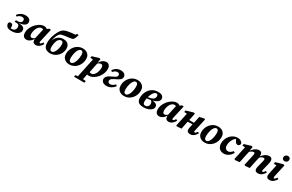

<svg xmlns="http://www.w3.org/2000/svg" viewBox="259 -2712 7438 4887"><g transform="rotate(30 3978.0 -269.0)"><path d="M183 15Q127 15 88.5 1.5Q50 -12 29.5 -41.5Q9 -71 6 -117Q13 -138 28 -150.5Q43 -163 67 -163Q94 -163 112 -145Q130 -127 131 -89L132 -15L64 -49Q84 -43 110.5 -39.5Q137 -36 159 -36Q196 -36 222 -50Q248 -64 261.5 -89Q275 -114 275 -148Q275 -177 265.5 -195.5Q256 -214 234.5 -223Q213 -232 175 -232H135L145 -283H191Q232 -283 259 -294Q286 -305 299.5 -325Q313 -345 313 -371Q313 -402 295 -418.5Q277 -435 242 -435Q204 -435 172.5 -418.5Q141 -402 106 -369L76 -401Q117 -454 171.5 -484Q226 -514 301 -514Q350 -514 384.5 -499Q419 -484 437 -457.5Q455 -431 455 -396Q455 -357 431.5 -328.5Q408 -300 362 -282.5Q316 -265 249 -257L248 -255Q342 -251 382.5 -222.5Q423 -194 423 -141Q423 -96 393 -61Q363 -26 308.5 -5.5Q254 15 183 15Z M618 15Q583 15 556.5 0Q530 -15 515 -47Q500 -79 500 -129Q500 -185 520 -240.5Q540 -296 575 -345.5Q610 -395 654.5 -432.5Q699 -470 747.5 -492Q796 -514 842 -514Q867 -514 887 -508Q907 -502 924.5 -491Q942 -480 959 -464L902 -399Q879 -418 857 -427Q835 -436 812 -436Q799 -436 784.5 -431.5Q770 -427 755.5 -417.5Q741 -408 728 -394Q705 -370 688.5 -334.5Q672 -299 663 -260Q654 -221 654 -187Q654 -137 669.5 -116Q685 -95 712 -95Q729 -95 746 -101.5Q763 -108 782 -122.5Q801 -137 824 -159L826 -112H804Q781 -79 752.5 -49.5Q724 -20 690 -2.5Q656 15 618 15ZM894 15Q851 15 825.5 -8Q800 -31 799 -77Q799 -84 799.5 -90Q800 -96 801 -101.5Q802 -107 803 -112L793 -113L868 -450L895 -451L989 -521L1037 -515L957 -162Q953 -143 950 -129.5Q947 -116 947 -105Q947 -93 952.5 -86.5Q958 -80 969 -80Q984 -80 998.5 -95.5Q1013 -111 1036 -143L1074 -118Q1055 -83 1028.5 -53Q1002 -23 968.5 -4Q935 15 894 15Z M1316 15Q1260 15 1215 -4Q1170 -23 1144 -68Q1118 -113 1118 -194Q1118 -258 1132.5 -323Q1147 -388 1170.5 -447Q1194 -506 1222 -552.5Q1250 -599 1275 -624Q1299 -648 1332.5 -664.5Q1366 -681 1410.5 -691.5Q1455 -702 1512.5 -709Q1570 -716 1642 -721L1668 -762L1716 -749Q1702 -699 1686.5 -661.5Q1671 -624 1653 -606Q1638 -591 1602 -583.5Q1566 -576 1520 -571Q1474 -566 1427 -560.5Q1380 -555 1342 -545Q1304 -535 1285 -517Q1271 -503 1257.5 -483.5Q1244 -464 1232 -437.5Q1220 -411 1209 -375Q1198 -339 1187 -291L1189 -290Q1204 -333 1228.5 -367Q1253 -401 1284.5 -424.5Q1316 -448 1352.5 -460.5Q1389 -473 1430 -473Q1488 -473 1530.5 -454Q1573 -435 1597 -396Q1621 -357 1621 -298Q1621 -232 1596.5 -175Q1572 -118 1529.5 -75.5Q1487 -33 1432 -9Q1377 15 1316 15ZM1331 -44Q1357 -44 1380.5 -67Q1404 -90 1423.5 -129.5Q1443 -169 1454 -220Q1465 -271 1465 -325Q1465 -372 1449.5 -393Q1434 -414 1404 -414Q1377 -414 1353.5 -397.5Q1330 -381 1309 -352Q1296 -327 1286 -292.5Q1276 -258 1271 -221Q1266 -184 1266 -149Q1266 -91 1283 -67.5Q1300 -44 1331 -44Z M1883 15Q1822 15 1775.5 -7Q1729 -29 1701.5 -73.5Q1674 -118 1674 -183Q1674 -247 1697 -306.5Q1720 -366 1761 -412.5Q1802 -459 1858 -486.5Q1914 -514 1981 -514Q2042 -514 2088 -491.5Q2134 -469 2161 -425.5Q2188 -382 2188 -316Q2188 -253 2165.5 -193Q2143 -133 2102 -86.5Q2061 -40 2005 -12.5Q1949 15 1883 15ZM1895 -45Q1919 -45 1940 -62.5Q1961 -80 1978 -109.5Q1995 -139 2007 -177Q2019 -215 2025 -257.5Q2031 -300 2031 -343Q2031 -404 2014 -428.5Q1997 -453 1967 -453Q1943 -453 1922.5 -436Q1902 -419 1885 -389.5Q1868 -360 1856 -322Q1844 -284 1837.5 -242Q1831 -200 1831 -158Q1831 -95 1849 -70Q1867 -45 1895 -45Z M2144 224 2155 170 2269 160H2327L2460 170L2448 224ZM2211 224 2347 -422 2395 -392 2261 -402 2270 -452 2467 -512 2504 -499 2483 -378 2491 -375 2422 -41 2412 -32Q2403 15 2394 58.5Q2385 102 2377.5 143Q2370 184 2363 224ZM2456 15Q2421 15 2394 5.5Q2367 -4 2343 -23L2382 -120Q2406 -92 2430 -77.5Q2454 -63 2482 -63Q2499 -63 2515.5 -69Q2532 -75 2547.5 -88Q2563 -101 2577 -121Q2595 -145 2609 -177.5Q2623 -210 2630.5 -246Q2638 -282 2638 -314Q2638 -363 2623 -383.5Q2608 -404 2579 -404Q2562 -404 2543.5 -397Q2525 -390 2505.5 -375.5Q2486 -361 2466 -339L2464 -383H2485Q2507 -421 2536.5 -450.5Q2566 -480 2601.5 -497Q2637 -514 2675 -514Q2709 -514 2735.5 -498Q2762 -482 2777 -450Q2792 -418 2792 -369Q2792 -311 2772.5 -255Q2753 -199 2719.5 -150Q2686 -101 2642.5 -64Q2599 -27 2551.5 -6Q2504 15 2456 15Z M2972 15Q2904 15 2862 -16.5Q2820 -48 2820 -101Q2820 -129 2831 -151.5Q2842 -174 2863.5 -194.5Q2885 -215 2918.5 -234Q2952 -253 2998 -273Q3038 -291 3062 -305.5Q3086 -320 3097 -336Q3108 -352 3108 -373Q3108 -401 3091.5 -416.5Q3075 -432 3044 -432Q3009 -432 2979 -413.5Q2949 -395 2918 -361L2883 -395Q2907 -428 2936.5 -455Q2966 -482 3005 -498Q3044 -514 3096 -514Q3169 -514 3208 -481.5Q3247 -449 3247 -401Q3247 -375 3236.5 -354.5Q3226 -334 3204.5 -316Q3183 -298 3150 -279.5Q3117 -261 3071 -240Q3032 -222 3008 -205Q2984 -188 2973.5 -170.5Q2963 -153 2963 -133Q2963 -103 2981.5 -86.5Q3000 -70 3032 -70Q3068 -70 3102 -89Q3136 -108 3172 -144L3207 -108Q3160 -51 3102.5 -18Q3045 15 2972 15Z M3491 15Q3430 15 3383.5 -7Q3337 -29 3309.5 -73.5Q3282 -118 3282 -183Q3282 -247 3305 -306.5Q3328 -366 3369 -412.5Q3410 -459 3466 -486.5Q3522 -514 3589 -514Q3650 -514 3696 -491.5Q3742 -469 3769 -425.5Q3796 -382 3796 -316Q3796 -253 3773.5 -193Q3751 -133 3710 -86.5Q3669 -40 3613 -12.5Q3557 15 3491 15ZM3503 -45Q3527 -45 3548 -62.5Q3569 -80 3586 -109.5Q3603 -139 3615 -177Q3627 -215 3633 -257.5Q3639 -300 3639 -343Q3639 -404 3622 -428.5Q3605 -453 3575 -453Q3551 -453 3530.5 -436Q3510 -419 3493 -389.5Q3476 -360 3464 -322Q3452 -284 3445.5 -242Q3439 -200 3439 -158Q3439 -95 3457 -70Q3475 -45 3503 -45Z M4058 15Q3989 15 3946 -3Q3903 -21 3883 -59Q3863 -97 3863 -156Q3863 -206 3875.5 -252Q3888 -298 3909 -338Q3930 -378 3955 -408Q3997 -457 4059 -485.5Q4121 -514 4196 -514Q4277 -514 4318.5 -482Q4360 -450 4360 -401Q4360 -363 4335.5 -333Q4311 -303 4263.5 -280Q4216 -257 4146.5 -242.5Q4077 -228 3987 -221V-263Q4055 -266 4100.5 -277.5Q4146 -289 4172.5 -306.5Q4199 -324 4210.5 -347.5Q4222 -371 4222 -398Q4222 -425 4209.5 -441Q4197 -457 4173 -457Q4144 -457 4120 -436Q4096 -415 4074 -376Q4063 -356 4052 -328.5Q4041 -301 4031.5 -269.5Q4022 -238 4016.5 -204.5Q4011 -171 4011 -138Q4011 -103 4019 -82Q4027 -61 4042.5 -52Q4058 -43 4080 -43Q4109 -43 4132 -56.5Q4155 -70 4168 -93.5Q4181 -117 4181 -147Q4181 -172 4174.5 -191Q4168 -210 4154.5 -223.5Q4141 -237 4123 -246L4152 -269L4153 -252Q4207 -250 4245 -239Q4283 -228 4304 -205Q4325 -182 4325 -146Q4325 -99 4290.5 -63Q4256 -27 4195.5 -6Q4135 15 4058 15Z M4521 15Q4486 15 4459.5 0Q4433 -15 4418 -47Q4403 -79 4403 -129Q4403 -185 4423 -240.5Q4443 -296 4478 -345.5Q4513 -395 4557.5 -432.5Q4602 -470 4650.5 -492Q4699 -514 4745 -514Q4770 -514 4790 -508Q4810 -502 4827.5 -491Q4845 -480 4862 -464L4805 -399Q4782 -418 4760 -427Q4738 -436 4715 -436Q4702 -436 4687.5 -431.5Q4673 -427 4658.5 -417.5Q4644 -408 4631 -394Q4608 -370 4591.5 -334.5Q4575 -299 4566 -260Q4557 -221 4557 -187Q4557 -137 4572.5 -116Q4588 -95 4615 -95Q4632 -95 4649 -101.5Q4666 -108 4685 -122.5Q4704 -137 4727 -159L4729 -112H4707Q4684 -79 4655.5 -49.5Q4627 -20 4593 -2.5Q4559 15 4521 15ZM4797 15Q4754 15 4728.5 -8Q4703 -31 4702 -77Q4702 -84 4702.5 -90Q4703 -96 4704 -101.5Q4705 -107 4706 -112L4696 -113L4771 -450L4798 -451L4892 -521L4940 -515L4860 -162Q4856 -143 4853 -129.5Q4850 -116 4850 -105Q4850 -93 4855.5 -86.5Q4861 -80 4872 -80Q4887 -80 4901.5 -95.5Q4916 -111 4939 -143L4977 -118Q4958 -83 4931.5 -53Q4905 -23 4871.5 -4Q4838 15 4797 15Z M5047 11 5018 -2 5108 -425 5157 -392 5022 -402 5032 -452 5243 -512 5278 -499 5253 -372 5221 -227Q5209 -170 5197.5 -113.5Q5186 -57 5174 0ZM5152 -230V-287H5436V-236ZM5433 15Q5383 15 5357.5 -5.5Q5332 -26 5332 -65Q5332 -91 5337 -116.5Q5342 -142 5347 -165L5383 -328Q5392 -367 5399.5 -405Q5407 -443 5415 -483L5545 -514L5576 -499L5502 -163Q5498 -145 5494.5 -129.5Q5491 -114 5491 -104Q5491 -93 5496.5 -87Q5502 -81 5513 -81Q5527 -81 5541.5 -95Q5556 -109 5579 -141L5617 -117Q5597 -83 5571.5 -53Q5546 -23 5512 -4Q5478 15 5433 15Z M5861 15Q5800 15 5753.5 -7Q5707 -29 5679.5 -73.5Q5652 -118 5652 -183Q5652 -247 5675 -306.5Q5698 -366 5739 -412.5Q5780 -459 5836 -486.5Q5892 -514 5959 -514Q6020 -514 6066 -491.5Q6112 -469 6139 -425.5Q6166 -382 6166 -316Q6166 -253 6143.5 -193Q6121 -133 6080 -86.5Q6039 -40 5983 -12.5Q5927 15 5861 15ZM5873 -45Q5897 -45 5918 -62.5Q5939 -80 5956 -109.5Q5973 -139 5985 -177Q5997 -215 6003 -257.5Q6009 -300 6009 -343Q6009 -404 5992 -428.5Q5975 -453 5945 -453Q5921 -453 5900.5 -436Q5880 -419 5863 -389.5Q5846 -360 5834 -322Q5822 -284 5815.5 -242Q5809 -200 5809 -158Q5809 -95 5827 -70Q5845 -45 5873 -45Z M6418 15Q6360 15 6318.5 -9Q6277 -33 6254.5 -77Q6232 -121 6232 -183Q6232 -250 6255 -309Q6278 -368 6319 -414.5Q6360 -461 6415 -487.5Q6470 -514 6533 -514Q6572 -514 6602 -502.5Q6632 -491 6652.5 -471Q6673 -451 6681 -423Q6679 -395 6661.5 -374.5Q6644 -354 6612 -354Q6587 -354 6569 -369.5Q6551 -385 6534 -416L6496 -485H6550V-472H6517Q6492 -461 6468 -435.5Q6444 -410 6425 -375Q6406 -340 6395 -298.5Q6384 -257 6384 -214Q6384 -149 6412.5 -120Q6441 -91 6486 -91Q6510 -91 6532 -101Q6554 -111 6575 -129Q6596 -147 6616 -171L6656 -141Q6641 -114 6618 -86Q6595 -58 6565 -35.5Q6535 -13 6498 1Q6461 15 6418 15Z M6756 11 6727 -2 6817 -425 6866 -392 6731 -402 6741 -452 6940 -512 6975 -499 6952 -363H6960L6930 -227Q6918 -170 6906.5 -113.5Q6895 -57 6883 0ZM7052 11 7023 -2 7086 -295Q7091 -318 7094.5 -336Q7098 -354 7098 -369Q7098 -386 7089 -394.5Q7080 -403 7064 -403Q7047 -403 7028 -395Q7009 -387 6986 -370.5Q6963 -354 6936 -328L6933 -380H6954Q6984 -419 7017.5 -449Q7051 -479 7088 -496.5Q7125 -514 7162 -514Q7207 -514 7230 -489.5Q7253 -465 7253 -420Q7253 -400 7250.5 -386Q7248 -372 7246 -358L7255 -357L7226 -224Q7214 -168 7202.5 -112.5Q7191 -57 7179 0ZM7423 15Q7374 15 7351.5 -7Q7329 -29 7329 -65Q7329 -90 7334.5 -115.5Q7340 -141 7346 -164L7379 -297Q7385 -320 7388.5 -338Q7392 -356 7392 -369Q7392 -386 7383 -394.5Q7374 -403 7357 -403Q7340 -403 7320.5 -395Q7301 -387 7278.5 -370Q7256 -353 7228 -326L7225 -380H7248Q7279 -420 7313 -450Q7347 -480 7385 -497Q7423 -514 7462 -514Q7507 -514 7530.5 -489Q7554 -464 7554 -420Q7554 -396 7549.5 -372Q7545 -348 7539 -324L7499 -159Q7495 -142 7491.5 -128Q7488 -114 7488 -104Q7488 -93 7493 -86.5Q7498 -80 7508 -80Q7523 -80 7537.5 -94.5Q7552 -109 7575 -141L7613 -117Q7594 -84 7567 -53.5Q7540 -23 7504.5 -4Q7469 15 7423 15Z M7669 -68Q7669 -93 7674.5 -120.5Q7680 -148 7685 -172L7740 -426L7773 -394L7653 -402L7663 -452L7869 -512L7911 -500L7837 -162Q7833 -144 7830.5 -129.5Q7828 -115 7828 -105Q7828 -93 7833.5 -86.5Q7839 -80 7849 -80Q7863 -80 7877.5 -94.5Q7892 -109 7915 -142L7953 -118Q7931 -80 7903.5 -50Q7876 -20 7841.5 -2.5Q7807 15 7764 15Q7716 15 7692.5 -7.5Q7669 -30 7669 -68ZM7858 -592Q7826 -592 7803.5 -612Q7781 -632 7781 -665Q7781 -701 7807.5 -727.5Q7834 -754 7872 -754Q7906 -754 7927 -733.5Q7948 -713 7948 -682Q7948 -645 7922.5 -618.5Q7897 -592 7858 -592Z"/></g></svg>

Font: Source Serif 4
Style: Bold Italic
Weight: 700
Italic angle: -12°
Designer: Frank Grießhammer
Foundry: Adobe Systems Incorporated
Version: Version 4.004;hotconv 1.0.116;makeotfexe 2.5.65601